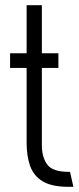

<svg xmlns="http://www.w3.org/2000/svg" viewBox="-20 -723 306 743"><path d="M240 0Q178 -1 144 -22Q110 -43 96.5 -81Q83 -119 83 -171V-460H19V-517H83V-703H142V-517H206V-460H142V-162Q142 -114 163 -86Q184 -58 245 -58H251L264 0Z"/></svg>

Font: Stick No Bills Light
Style: Regular
Weight: 300
Version: Version 2.000